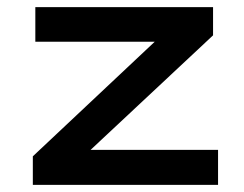

<svg xmlns="http://www.w3.org/2000/svg" viewBox="-20 -518 685 538"><path d="M72 0V-80L456 -441L461 -401H79V-498H577V-419L191 -58L186 -98H591V0Z"/></svg>

Font: Nunito Sans 7pt Expanded SemiBold
Style: Regular
Weight: 600
Width: 7
Designer: Vernon Adams
Foundry: Vernon Adams
Version: Version 3.101;gftools[0.9.27]